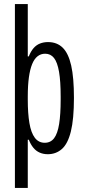

<svg xmlns="http://www.w3.org/2000/svg" viewBox="-20 -743 419 940"><path d="M53 177V-723H116V-467H121Q131 -492 144.5 -507.5Q158 -523 176 -530Q194 -537 215 -537Q259 -537 287 -509.5Q315 -482 328.5 -422.5Q342 -363 342 -264Q342 -160 327 -99.5Q312 -39 283 -13.5Q254 12 214 12Q192 12 174 4Q156 -4 143 -20Q130 -36 121 -59H116V177ZM199 -44Q228 -44 245 -66.5Q262 -89 269.5 -136Q277 -183 277 -255V-271Q277 -345 269 -391.5Q261 -438 244.5 -459Q228 -480 201 -480Q180 -480 164 -467.5Q148 -455 137.5 -429.5Q127 -404 121.5 -364.5Q116 -325 116 -271V-255Q116 -188 124 -140.5Q132 -93 150.5 -68.5Q169 -44 199 -44Z"/></svg>

Font: Archivo ExtraCondensed Light
Style: Regular
Weight: 300
Width: 2
Designer: Hector Gatti
Foundry: Omnibus-Type
Version: Version 2.001